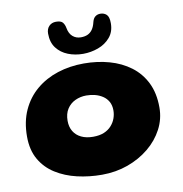

<svg xmlns="http://www.w3.org/2000/svg" viewBox="-84 -813 881 922"><g transform="rotate(-10 356.5 -352.5)"><path d="M340 29Q277.5 29 219.5 15.5Q161.5 2 115.8 -26.8Q70 -55.5 43.2 -101.8Q16.5 -148 16.5 -214Q16.5 -286.5 42 -342.2Q67.5 -398 112.8 -436Q158 -474 217.5 -493.2Q277 -512.5 345.5 -512.5Q411.5 -512.5 469.5 -496.2Q527.5 -480 572 -446.8Q616.5 -413.5 641.8 -362.5Q667 -311.5 667 -241.5Q667 -185.5 641.2 -136.5Q615.5 -87.5 570.5 -50.5Q525.5 -13.5 466.5 7.8Q407.5 29 340 29ZM329.5 -158Q361 -158 383 -167.2Q405 -176.5 419.2 -192.5Q433.5 -208.5 440.2 -227.5Q447 -246.5 447 -266Q447 -291 437 -308.8Q427 -326.5 410.2 -337.5Q393.5 -348.5 373 -353.8Q352.5 -359 331 -359Q301.5 -359 276.5 -347.2Q251.5 -335.5 236.5 -312.2Q221.5 -289 221.5 -254.5Q221.5 -225 234.5 -203.2Q247.5 -181.5 271.8 -169.8Q296 -158 329.5 -158ZM351.5 -558.5Q312 -558.5 278 -572Q244 -585.5 223 -613Q202 -640.5 202 -683.5Q202 -706 215 -719.5Q228 -733 249 -733Q273 -733 281.8 -722.2Q290.5 -711.5 293.5 -694.5Q298.5 -666.5 315 -652.5Q331.5 -638.5 354.5 -638.5Q374 -638.5 388 -645Q402 -651.5 411.5 -665.2Q421 -679 426 -701Q430.5 -718.5 440.8 -726.2Q451 -734 465.5 -734Q483 -734 495.2 -723Q507.5 -712 507.5 -680.5Q507.5 -639 484.2 -611.8Q461 -584.5 425.2 -571.5Q389.5 -558.5 351.5 -558.5Z"/></g></svg>

Font: Gluten
Style: Bold
Weight: 700
Designer: Tyler Finck
Foundry: Etcetera Type Company
Version: Version 1.204